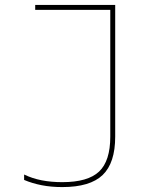

<svg xmlns="http://www.w3.org/2000/svg" viewBox="-20 -750 640 780"><path d="M233 10Q188 10 149.5 2.5Q111 -5 78 -19V-41Q111 -25 149.5 -17.5Q188 -10 233 -10Q337 -10 382.5 -53Q428 -96 428 -195V-710H123V-730H448V-195Q448 -88 397 -39Q346 10 233 10Z"/></svg>

Font: M PLUS Code Latin Expanded Thin
Style: Regular
Weight: 250
Width: 7
Designer: Coji Morishita
Foundry: UNDERFOREST DESIGN
Version: Version 1.002; ttfautohint (v1.8.3)